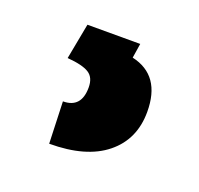

<svg xmlns="http://www.w3.org/2000/svg" viewBox="-57 -64 365 352"><g transform="rotate(20 125.0 111.5)"><path d="M217.8 109.4Q217.8 163.1 179.2 194.3Q140.6 225.6 68.8 225.6L65.9 144Q101.6 144 101.6 104Q101.6 84.5 89.1 76.7Q76.7 68.8 46.9 66.4L60.1 -3.4H163.1L158.7 24.9Q217.8 38.1 217.8 109.4Z"/></g></svg>

Font: RobotoCondensed-Bold
Style: Bold
Weight: 700
Designer: Google
Version: Version 2.001240; 2014